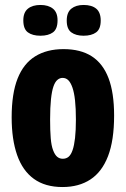

<svg xmlns="http://www.w3.org/2000/svg" viewBox="-20 -740 507 774"><path d="M232 14Q162 14 116.5 -19Q71 -52 49 -115Q27 -178 27 -267Q27 -363 51 -423.5Q75 -484 122 -513Q169 -542 236 -542Q305 -542 350 -513Q395 -484 417.5 -425Q440 -366 440 -274Q440 -174 415.5 -110.5Q391 -47 344.5 -16.5Q298 14 232 14ZM233 -100Q247 -100 256.5 -108Q266 -116 272.5 -134.5Q279 -153 282.5 -183.5Q286 -214 286 -258Q286 -303 282.5 -335Q279 -367 272 -387Q265 -407 255.5 -416.5Q246 -426 232 -426Q221 -426 211.5 -418Q202 -410 195.5 -391.5Q189 -373 185.5 -340Q182 -307 182 -258Q182 -213 184.5 -183Q187 -153 194 -134.5Q201 -116 210.5 -108Q220 -100 233 -100ZM317 -596Q286 -596 267.5 -609.5Q249 -623 249 -657Q249 -690 267.5 -705Q286 -720 317 -720Q350 -720 368 -705Q386 -690 386 -657Q386 -623 367.5 -609.5Q349 -596 317 -596ZM143 -596Q111 -596 92.5 -609.5Q74 -623 74 -658Q74 -690 92.5 -705Q111 -720 143 -720Q175 -720 193.5 -705Q212 -690 212 -658Q212 -623 193.5 -609.5Q175 -596 143 -596Z"/></svg>

Font: Bricolage Grotesque Condensed ExtraBold
Style: Regular
Weight: 800
Width: 3
Designer: Mathieu Triay
Foundry: Atelier Triay
Version: Version 1.000;gftools[0.9.30]